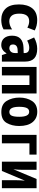

<svg xmlns="http://www.w3.org/2000/svg" viewBox="1195 -1795 610 3040"><g transform="rotate(90 1500.0 -275.0)"><path d="M296 10Q329 10 369 2.5Q409 -5 445 -26V-161Q410 -137 377 -127Q344 -117 317 -117Q262 -117 229 -154.5Q196 -192 196 -276Q196 -432 315 -432Q368 -432 417 -403L462 -520Q390 -559 299 -559Q174 -559 112 -481.5Q50 -404 50 -271Q50 -128 116.5 -59Q183 10 296 10Z M692 10Q774 10 825 -73H828L852 0H955V-369Q955 -559 753 -559Q661 -559 573 -510L623 -400Q682 -433 736 -433Q820 -433 820 -360V-345L732 -342Q643 -339 594 -295Q545 -251 545 -161Q545 -82 584 -36Q623 10 692 10ZM742 -118Q717 -118 700.5 -131.5Q684 -145 684 -174Q684 -246 772 -249L820 -251V-210Q820 -164 797 -141Q774 -118 742 -118Z M1040 0V-549H1460V0H1326V-436H1174V0Z M1753 9Q1878 9 1926.5 -75.5Q1975 -160 1975 -273Q1975 -412 1914 -486Q1853 -560 1750 -560Q1633 -560 1579 -477Q1525 -394 1525 -278Q1525 -163 1577 -77Q1629 9 1753 9ZM1752 -118Q1671 -118 1671 -275Q1671 -352 1689 -392Q1707 -432 1751 -432Q1829 -432 1829 -275Q1829 -194 1812 -156Q1795 -118 1752 -118Z M2115 0V-549H2428V-436H2249V0Z M2540 0H2687L2840 -364Q2837 -325 2835 -288.5Q2833 -252 2833 -216V0H2960V-549H2814L2661 -183Q2665 -230 2667 -264Q2669 -298 2669 -336V-549H2540Z"/></g></svg>

Font: Noto Sans Mono Condensed Extra
Style: Regular
Weight: 800
Width: 3
Designer: Monotype Design Team
Foundry: Monotype Imaging Inc.
Version: Version 1.900